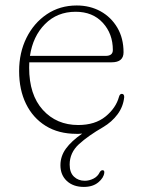

<svg xmlns="http://www.w3.org/2000/svg" viewBox="-20 -490 531 718"><path d="M370 156Q368 175 347.5 192Q327 209 293.5 209Q254 209 230 186.8Q206 164.5 206 128Q206 94 226.5 65.8Q247 37.5 287.5 9.5Q279 10.5 274.2 10.5Q269.5 10.5 266 10.5Q199 10.5 151 -19.2Q103 -49 77.2 -101.8Q51.5 -154.5 51.5 -224Q51.5 -293 79 -348.5Q106.5 -404 155.2 -436.8Q204 -469.5 267 -469.5Q316.5 -469.5 356 -447.8Q395.5 -426 418.8 -386.5Q442 -347 442 -294.5Q442 -257 397.5 -257H89.5Q89 -247 89 -237Q89 -135.5 140.2 -79Q191.5 -22.5 272.5 -22.5Q335.5 -22.5 374.5 -54.2Q413.5 -86 425 -128Q428 -139 435.5 -139Q444.5 -139 444.5 -127Q441 -91.5 419.8 -62.8Q398.5 -34 365.5 -14.5Q310 17.5 275.2 49.2Q240.5 81 240.5 125.5Q240.5 155.5 256.8 170.8Q273 186 297 186Q313.5 186 329.5 178Q345.5 170 353 154Q357.5 146.5 363.5 146.5Q371 146.5 370 156ZM263 -446Q194 -446 148.5 -400.2Q103 -354.5 92 -281H375Q402 -281 402 -303Q402 -364 364.2 -405Q326.5 -446 263 -446Z"/></svg>

Font: Fraunces 9pt S050 Thin
Style: Regular
Weight: 100
Version: Version 1.000; ttfautohint (v1.8.3)